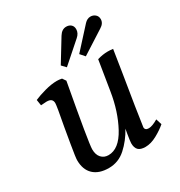

<svg xmlns="http://www.w3.org/2000/svg" viewBox="-163 -791 857 913"><g transform="rotate(-30 265.5 -335.0)"><path d="M147 -110Q147 -80 162 -63.5Q177 -47 201 -47Q259 -47 301.5 -125.5Q344 -204 360 -306L386 -467Q416 -476 443 -476Q456 -476 472 -474L454 -359Q439 -268 426.5 -189Q414 -110 410 -79Q410 -62 431 -62Q450 -62 482 -81L492 -49Q469 -29 436 -11Q403 7 373 7Q346 7 334 -5Q322 -17 322 -42Q322 -52 329 -94L333 -116Q305 -65 265 -29Q225 7 172 7Q118 7 88.5 -21Q59 -49 59 -101Q59 -115 70.5 -183Q82 -251 85 -268Q105 -373 105 -388Q105 -401 97.5 -408Q90 -415 72 -415Q65 -415 41 -413L36 -445Q61 -456 97.5 -466Q134 -476 164 -476Q176 -476 191 -473L204 -454Q147 -144 147 -110ZM291 -651Q307 -677 331 -677Q347 -677 357 -668Q367 -659 367 -643Q367 -621 347 -604L238 -508L217 -530ZM422 -645Q437 -661 455 -661Q470 -661 481 -651.5Q492 -642 492 -626Q492 -603 467 -588L342 -508L320 -533Z"/></g></svg>

Font: Caladea
Style: Italic
Weight: 400
Italic angle: -9°
Designer: Carolina Giovagnoli and Andres Torresi
Foundry: Carolina Giovagnoli & Andres Torresi
Version: Version 1.001